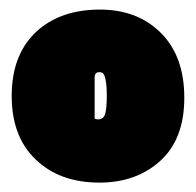

<svg xmlns="http://www.w3.org/2000/svg" viewBox="-20 -640 417 409"><path d="M63 -293.9Q112.8 -251 191.7 -251Q270.5 -251 321.5 -297.4Q372.6 -343.8 372.6 -431.9Q372.6 -520 322.8 -569.8Q272.9 -619.6 192.9 -619.6Q112.8 -619.6 62.5 -577.1Q4.9 -527.8 4.9 -435.5Q4.9 -343.3 63 -293.9ZM181.6 -475.1Q181.6 -486.3 191.9 -486.3Q199.7 -486.3 202.1 -479.5Q207.5 -467.3 207.5 -437.7Q207.5 -408.2 203.9 -397Q200.2 -385.7 189 -385.7Q184.1 -385.7 181.6 -387.7Z"/></svg>

Font: Friends & Family
Style: Regular
Weight: 400
Designer: Sarang Kulkarni, Maithili Shingre, Noopur Datye
Foundry: Ek Type
Version: Version 1.000;hotconv 1.0.117;makeotfexe 2.5.65602